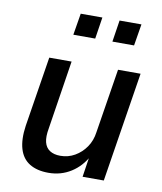

<svg xmlns="http://www.w3.org/2000/svg" viewBox="-81 -773 713 847"><g transform="rotate(10 275.5 -349.0)"><path d="M193 9Q142 9 108.5 -11.5Q75 -32 62.5 -74Q50 -116 59 -178L109 -492H209L161 -184Q154 -146 160 -122Q166 -98 184.5 -86Q203 -74 232 -74Q267 -74 296.5 -91Q326 -108 346 -137Q366 -166 371 -204L417 -492H518L440 0H345L360 -99H366Q339 -48 294 -19.5Q249 9 193 9ZM371 -610 386 -707H484L468 -610ZM196 -610 212 -707H309L294 -610Z"/></g></svg>

Font: Nunito Sans 10pt SemiCondensed SemiBold
Style: Italic
Weight: 600
Width: 4
Italic angle: -9°
Designer: Vernon Adams
Foundry: Vernon Adams
Version: Version 3.101;gftools[0.9.27]